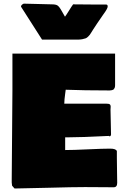

<svg xmlns="http://www.w3.org/2000/svg" viewBox="-20 -1028 678 1063"><path d="M96.2 -991.2Q96.2 -1001 111.3 -1007.8Q138.2 -1007.8 188.7 -1005.9Q239.3 -1003.9 267.6 -1003.9Q288.1 -1003.9 297.9 -998Q307.6 -992.2 321.3 -967.8L339.8 -935.5Q347.7 -945.8 362.3 -969.7Q377 -993.7 384.8 -1003.9Q405.8 -1003.9 445.6 -1003.4Q485.4 -1002.9 504.9 -1002.9H567.4Q576.2 -1002.9 576.2 -992.2Q576.2 -988.8 574.7 -984.9Q573.2 -981 570.1 -975.3Q566.9 -969.7 564.7 -966.3Q562.5 -962.9 557.4 -955.6Q552.2 -948.2 550.8 -946.3Q512.2 -890.6 496.1 -865.2Q493.2 -860.8 486.8 -850.3Q480.5 -839.8 477.5 -835.9Q474.6 -832 467.8 -825.2Q460.9 -818.4 453.9 -815.7Q446.8 -813 435.1 -810.8Q423.3 -808.6 408.2 -808.6H212.9ZM44.9 -17.6V-36.1Q44.9 -119.6 46.9 -282.7Q48.8 -445.8 48.8 -529.3V-731.4H617.2V-571.3Q617.2 -569.8 617.2 -564Q617.2 -558.1 617.2 -556.2Q617.2 -554.2 616.7 -549.1Q616.2 -543.9 615 -542Q613.8 -540 611.6 -536.4Q609.4 -532.7 606.4 -531.2Q603.5 -529.8 598.6 -528.6Q593.8 -527.3 587.9 -527.3H574.2Q447.8 -527.3 343.8 -531.2Q342.8 -523.4 340.6 -507.1Q338.4 -490.7 337.2 -478.3Q335.9 -465.8 335.9 -454.1H568.4Q583 -454.1 587.9 -450.2Q592.8 -446.3 592.8 -437.5Q592.8 -435.1 592.3 -429.7Q591.8 -424.3 591.8 -421.9Q591.8 -398.4 593.3 -352.5Q594.7 -306.6 594.7 -283.2Q593.3 -273.4 586.9 -273.4Q584 -273.4 582 -275.4Q427.7 -267.6 353.5 -267.6H340.8V-197.3Q384.3 -197.3 466.6 -201.2Q548.8 -205.1 589.8 -205.1Q622.1 -205.1 627 -191.4V-154.3Q627 -130.9 627.9 -85Q628.9 -39.1 628.9 -15.6Q628.9 8.8 609.4 8.8Q584 8.8 531.2 8.3Q478.5 7.8 451.2 7.8Q380.9 7.8 250 11.5Q119.1 15.1 60.5 15.6L46.9 0Q44.9 -13.7 44.9 -17.6Z"/></svg>

Font: Bowlby One SC
Style: Regular
Weight: 400
Width: 1
Version: Version 1.2